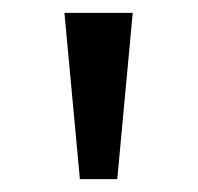

<svg xmlns="http://www.w3.org/2000/svg" viewBox="-20 -793 307 298"><path d="M104 -515 80 -773H186L162 -515Z"/></svg>

Font: Noto Sans Telugu SemiCondensed
Style: Regular
Weight: 400
Width: 4
Designer: Jelle Bosma - Monotype Design Team
Foundry: Monotype Imaging Inc.
Version: Version 2.005; ttfautohint (v1.8.4.7-5d5b)